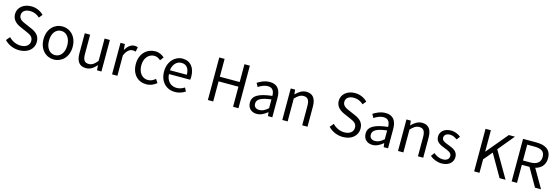

<svg xmlns="http://www.w3.org/2000/svg" viewBox="36 -1963 9245 3194"><g transform="rotate(15 4658.5 -366.5)"><path d="M304 13C457 13 553 -79 553 -195C553 -304 487 -354 402 -391L298 -436C241 -460 176 -487 176 -559C176 -624 230 -665 313 -665C381 -665 435 -639 480 -597L528 -656C477 -709 400 -746 313 -746C180 -746 82 -665 82 -552C82 -445 163 -393 231 -364L336 -318C406 -287 459 -263 459 -187C459 -116 402 -68 305 -68C229 -68 155 -104 103 -159L48 -95C111 -29 200 13 304 13Z M899 13C1032 13 1150 -91 1150 -271C1150 -452 1032 -557 899 -557C766 -557 648 -452 648 -271C648 -91 766 13 899 13ZM899 -63C805 -63 742 -146 742 -271C742 -396 805 -480 899 -480C993 -480 1057 -396 1057 -271C1057 -146 993 -63 899 -63Z M1453 13C1527 13 1581 -26 1632 -85H1635L1642 0H1718V-543H1627V-158C1575 -94 1536 -66 1480 -66C1408 -66 1378 -109 1378 -210V-543H1286V-199C1286 -60 1338 13 1453 13Z M1901 0H1993V-349C2029 -441 2084 -475 2129 -475C2152 -475 2164 -472 2182 -466L2199 -545C2182 -554 2165 -557 2141 -557C2081 -557 2025 -513 1987 -444H1985L1976 -543H1901Z M2492 13C2557 13 2619 -13 2668 -55L2628 -117C2594 -87 2550 -63 2500 -63C2400 -63 2332 -146 2332 -271C2332 -396 2404 -480 2503 -480C2545 -480 2580 -461 2611 -433L2657 -493C2619 -527 2570 -557 2499 -557C2359 -557 2238 -452 2238 -271C2238 -91 2348 13 2492 13Z M2984 13C3057 13 3115 -11 3162 -42L3130 -103C3089 -76 3047 -60 2994 -60C2891 -60 2820 -134 2814 -250H3180C3182 -264 3184 -282 3184 -302C3184 -457 3106 -557 2967 -557C2843 -557 2724 -448 2724 -271C2724 -92 2839 13 2984 13ZM2813 -315C2824 -423 2892 -484 2969 -484C3054 -484 3104 -425 3104 -315Z M3551 0H3643V-346H3985V0H4078V-733H3985V-426H3643V-733H3551Z M4395 13C4462 13 4523 -22 4575 -65H4578L4586 0H4661V-334C4661 -469 4606 -557 4473 -557C4385 -557 4309 -518 4260 -486L4295 -423C4338 -452 4395 -481 4458 -481C4547 -481 4570 -414 4570 -344C4339 -318 4237 -259 4237 -141C4237 -43 4304 13 4395 13ZM4421 -61C4367 -61 4325 -85 4325 -147C4325 -217 4387 -262 4570 -283V-132C4517 -85 4473 -61 4421 -61Z M4833 0H4925V-394C4979 -449 5017 -477 5073 -477C5145 -477 5176 -434 5176 -332V0H5267V-344C5267 -482 5215 -557 5101 -557C5027 -557 4970 -516 4919 -464H4917L4908 -543H4833Z M5879 13C6032 13 6128 -79 6128 -195C6128 -304 6062 -354 5977 -391L5873 -436C5816 -460 5751 -487 5751 -559C5751 -624 5805 -665 5888 -665C5956 -665 6010 -639 6055 -597L6103 -656C6052 -709 5975 -746 5888 -746C5755 -746 5657 -665 5657 -552C5657 -445 5738 -393 5806 -364L5911 -318C5981 -287 6034 -263 6034 -187C6034 -116 5977 -68 5880 -68C5804 -68 5730 -104 5678 -159L5623 -95C5686 -29 5775 13 5879 13Z M6388 13C6455 13 6516 -22 6568 -65H6571L6579 0H6654V-334C6654 -469 6599 -557 6466 -557C6378 -557 6302 -518 6253 -486L6288 -423C6331 -452 6388 -481 6451 -481C6540 -481 6563 -414 6563 -344C6332 -318 6230 -259 6230 -141C6230 -43 6297 13 6388 13ZM6414 -61C6360 -61 6318 -85 6318 -147C6318 -217 6380 -262 6563 -283V-132C6510 -85 6466 -61 6414 -61Z M6826 0H6918V-394C6972 -449 7010 -477 7066 -477C7138 -477 7169 -434 7169 -332V0H7260V-344C7260 -482 7208 -557 7094 -557C7020 -557 6963 -516 6912 -464H6910L6901 -543H6826Z M7578 13C7706 13 7775 -60 7775 -148C7775 -251 7689 -283 7610 -313C7549 -336 7493 -356 7493 -407C7493 -450 7525 -486 7594 -486C7642 -486 7680 -465 7717 -438L7761 -495C7720 -529 7660 -557 7593 -557C7474 -557 7406 -489 7406 -403C7406 -310 7488 -274 7564 -246C7624 -224 7688 -198 7688 -143C7688 -96 7653 -58 7581 -58C7516 -58 7468 -84 7420 -123L7376 -62C7427 -19 7501 13 7578 13Z M8137 0H8229V-232L8355 -382L8575 0H8678L8413 -455L8643 -733H8538L8231 -365H8229V-733H8137Z M8875 -385V-658H8998C9113 -658 9176 -624 9176 -528C9176 -432 9113 -385 8998 -385ZM9185 0H9289L9103 -321C9202 -345 9268 -413 9268 -528C9268 -680 9161 -733 9012 -733H8783V0H8875V-311H9007Z"/></g></svg>

Font: Source Han Sans KR
Style: Regular
Weight: 400
Designer: Ryoko NISHIZUKA 西塚涼子 (kana, bopomofo & ideographs); Paul D. Hunt (Latin, Greek & Cyrillic); Sandoll Communications 산돌커뮤니
Foundry: Adobe
Version: Version 2.004;hotconv 1.0.118;makeotfexe 2.5.65603